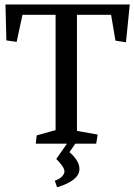

<svg xmlns="http://www.w3.org/2000/svg" viewBox="-20 -627 586 838"><path d="M283.2 37.1Q326.7 74.7 326.7 110.4Q326.7 161.1 229 190.4L219.2 161.6Q239.3 154.8 250.2 143.6Q261.2 132.3 261.2 121.1Q261.2 101.6 225.6 66.9L272.5 0H136.2L140.1 -36.1L222.7 -59.1V-562.5H78.1L52.7 -444.3L7.8 -450.7L3.9 -607.4H546.4L529.8 -442.4L483.9 -449.7L464.8 -562.5H315.9V-55.7L406.2 -39.6L399.9 0H308.6Z"/></svg>

Font: Neuton
Style: Regular
Weight: 400
Designer: Brian M Zick
Version: Version 1.3